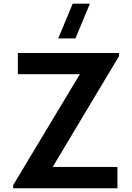

<svg xmlns="http://www.w3.org/2000/svg" viewBox="-20 -1002 704 1022"><path d="M381.5 -797.5H290L367 -982.5H458.5ZM50 0V-16.5L405 -607H75V-720H613.5V-703L260.5 -113.5H605V0Z"/></svg>

Font: Manrope ExtraLight
Style: Bold
Weight: 700
Version: Version 4.504